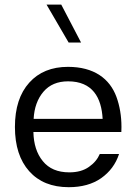

<svg xmlns="http://www.w3.org/2000/svg" viewBox="-20 -796 578 822"><path d="M499.5 -231C500 -238.3 500 -245.1 500 -252.4C500 -299.3 492.7 -342.3 478.5 -381.3C449.7 -459.5 382.3 -509.8 271 -509.8C201.2 -509.8 146 -487.3 105.5 -442.4C64.5 -397 43.9 -334 43.9 -252.4C43.9 -171.4 64.5 -108.4 105 -63C145.5 -17.6 201.7 5.4 274.4 5.4C329.6 5.4 376 -7.3 413.1 -33.2C449.7 -59.1 475.6 -93.3 489.7 -136.7H407.2C397.9 -115.2 382.8 -96.7 360.8 -81.5C338.9 -65.9 311 -58.1 276.9 -58.1C226.6 -58.1 189 -74.2 163.1 -106.4C137.2 -138.2 124 -179.7 123 -231ZM124 -287.1C126.5 -334.5 140.6 -373.5 166 -403.3C191.4 -433.1 226.6 -447.8 271.5 -447.8C376 -447.8 414.6 -378.4 419.4 -287.1ZM242.2 -776.4H179.2L273.9 -613.8H327.1Z"/></svg>

Font: Estedad Regular
Style: Regular
Weight: 400
Designer: Amin Abedi
Version: Version 7.3